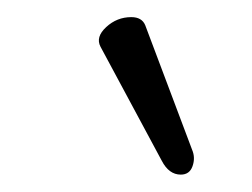

<svg xmlns="http://www.w3.org/2000/svg" viewBox="-20 -699 291 222"><path d="M189 -497.1Q175.3 -497.1 167 -513.2L96.2 -645Q90.3 -656.2 102.8 -667.7Q115.2 -679.2 131.8 -679.2Q144 -679.2 147.9 -669.9L202.1 -525.9Q206.1 -516.6 202.6 -506.8Q199.2 -497.1 189 -497.1Z"/></svg>

Font: Junicode SmCond
Style: Regular
Weight: 400
Width: 4
Designer: Peter S. Baker
Version: Version 2.206